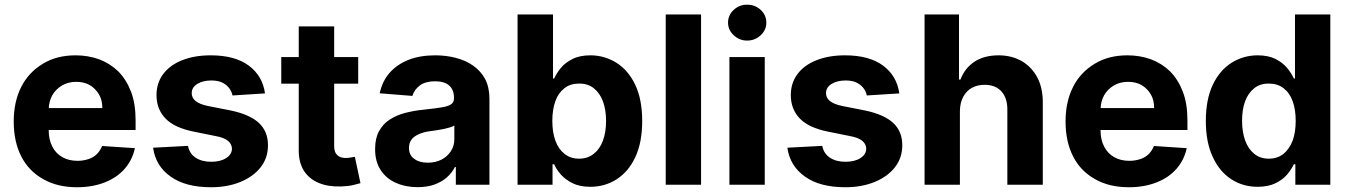

<svg xmlns="http://www.w3.org/2000/svg" viewBox="-20 -789 5765 820"><path d="M309.1 10.7Q225.1 10.7 164.6 -23.9Q102.1 -59.1 70.8 -121.1Q38.6 -184.1 38.6 -270Q38.6 -354.5 70.8 -418Q102.1 -480 163.6 -517.1Q222.7 -552.7 302.7 -552.7Q356.4 -552.7 403.8 -535.6Q450.7 -517.6 485.4 -483.9Q519.5 -449.2 539.6 -397.5Q559.1 -346.2 559.1 -275.4V-233.9H98.6V-327.6H417Q417 -361.8 402.8 -385.7Q387.7 -411.1 363.8 -425.3Q339.8 -439.5 305.2 -439.5Q271.5 -439.5 244.6 -423.8Q217.3 -407.2 203.1 -381.8Q189 -356 188 -322.8V-233.9Q188 -192.4 203.1 -163.6Q217.8 -134.3 245.6 -118.2Q273.4 -102.1 311.5 -102.1Q334.5 -102.1 357.4 -109.4Q378.9 -116.2 393.6 -130.9Q408.2 -145.5 416 -165.5L556.2 -156.2Q545.4 -106 512.7 -68.4Q480 -30.8 428.2 -10.3Q375 10.7 309.1 10.7Z M1111.8 -390.1 973.1 -381.3Q969.2 -399.4 958 -413.6Q946.3 -428.2 927.7 -437Q909.7 -445.3 882.3 -445.3Q846.7 -445.3 822.8 -430.7Q798.8 -416 798.8 -391.1Q798.8 -371.6 814.5 -358.4Q831.1 -344.2 867.7 -336.4L966.8 -316.9Q1046.9 -299.8 1085.4 -264.2Q1124.5 -228 1124.5 -168.9Q1124.5 -114.7 1093.3 -74.7Q1062.5 -35.2 1007.3 -12.2Q951.7 10.7 881.3 10.7Q772.5 10.7 709 -34.7Q644.5 -80.1 633.8 -158.2L782.7 -166Q789.6 -132.3 815.4 -115.7Q841.8 -98.1 881.8 -98.1Q921.4 -98.1 945.8 -113.8Q969.7 -128.9 970.7 -153.8Q969.7 -174.8 953.1 -188Q936 -201.7 900.4 -208L806.2 -227.1Q725.6 -243.2 687.5 -282.2Q648.4 -322.3 648.4 -382.8Q648.4 -434.6 677.2 -473.1Q706.1 -511.2 757.8 -531.7Q811 -552.7 879.4 -552.7Q983.4 -552.7 1042.5 -508.8Q1101.6 -464.8 1111.8 -390.1Z M1181.2 -545.4H1509.8V-431.6H1181.2ZM1255.9 -147.9V-676.3H1407.2V-167.5Q1407.2 -146 1413.6 -135.3Q1419.9 -124.5 1431.6 -119.1Q1441.9 -114.3 1458 -114.3Q1467.3 -114.3 1479.5 -116.7Q1483.4 -117.2 1488.5 -118.2Q1493.7 -119.1 1495.6 -119.1L1519.5 -6.8Q1515.1 -5.4 1487.8 1.5Q1467.3 6.3 1437.5 7.3Q1383.3 9.3 1342.3 -7.3Q1300.8 -24.4 1278.3 -59.1Q1255.4 -95.2 1255.9 -147.9Z M1763.2 10.3Q1711.9 10.3 1670.4 -8.3Q1629.4 -26.4 1606 -62.5Q1582 -98.1 1582 -152.3Q1582 -198.2 1598.6 -228.5Q1615.7 -259.8 1644.5 -278.3Q1674.3 -297.4 1710 -306.6Q1749.5 -316.9 1787.1 -320.3Q1841.3 -326.2 1863.8 -330.1Q1893.1 -334.5 1906.2 -343.3Q1918.9 -351.6 1918.9 -369.1V-371.6Q1918.9 -405.3 1898.4 -423.8Q1877.4 -441.9 1838.4 -441.9Q1797.4 -441.9 1773.4 -424.3Q1749 -405.8 1741.2 -379.4L1601.6 -390.6Q1612.8 -441.9 1643.1 -477.1Q1675.3 -513.7 1724.1 -533.2Q1773.4 -552.7 1838.9 -552.7Q1885.3 -552.7 1926.3 -542Q1969.7 -530.8 2000.5 -508.8Q2033.7 -485.4 2051.8 -451.7Q2070.3 -416 2070.3 -367.7V0H1926.8V-75.7H1922.9Q1909.7 -49.8 1887.7 -30.8Q1866.7 -12.2 1834.5 -0.5Q1804.2 10.3 1763.2 10.3ZM1806.6 -94.2Q1840.3 -94.2 1865.7 -107.4Q1890.6 -120.1 1905.8 -143.6Q1920.4 -166 1920.4 -194.8V-252.9Q1915 -249 1900.9 -244.6Q1885.3 -240.2 1873.5 -237.8Q1853 -233.9 1842.8 -232.4Q1834 -231 1814.9 -228.5Q1789.1 -225.1 1768.6 -215.8Q1747.6 -206.5 1737.8 -193.4Q1726.6 -178.2 1726.6 -157.2Q1726.6 -126.5 1749.5 -110.4Q1771 -94.2 1806.6 -94.2Z M2339.8 0H2190.4V-727.1H2341.8V-453.6H2346.7Q2358.4 -478.5 2375.5 -499Q2393.1 -521 2425.3 -537.1Q2455.6 -552.7 2502 -552.7Q2560.5 -552.7 2611.8 -521.5Q2662.6 -489.7 2692.4 -428.2Q2722.7 -365.2 2722.7 -272Q2722.7 -180.7 2693.4 -118.2Q2664.6 -56.2 2613.8 -23.4Q2563 8.8 2501.5 8.8Q2456.5 8.8 2426.8 -5.9Q2395.5 -21 2376.5 -42.5Q2357.4 -63.5 2346.7 -87.4H2339.8ZM2338.9 -272.9Q2338.9 -223.6 2352.1 -188Q2365.2 -151.9 2391.1 -131.8Q2416.5 -111.3 2453.6 -111.3Q2489.7 -111.3 2516.1 -132.3Q2542.5 -153.3 2555.2 -189Q2568.4 -224.6 2568.4 -272.9Q2568.4 -319.8 2555.2 -356Q2542 -391.1 2516.1 -412.1Q2491.2 -432.1 2453.6 -432.1Q2415.5 -432.1 2391.1 -412.6Q2364.7 -392.6 2352.1 -357.4Q2338.9 -321.3 2338.9 -272.9Z M2823.2 -727.1H2974.1V0H2823.2Z M3246.1 0H3095.2V-545.4H3246.1ZM3170.9 -615.7Q3137.7 -615.7 3113.3 -638.7Q3089.4 -661.1 3089.4 -692.4Q3089.4 -724.1 3113.3 -746.6Q3137.2 -769 3170.9 -769Q3205.1 -769 3229 -746.6Q3252.9 -724.1 3252.9 -692.4Q3252.9 -661.1 3229 -638.7Q3204.6 -615.7 3170.9 -615.7Z M3820.8 -390.1 3682.1 -381.3Q3678.2 -399.4 3667 -413.6Q3655.3 -428.2 3636.7 -437Q3618.7 -445.3 3591.3 -445.3Q3555.7 -445.3 3531.7 -430.7Q3507.8 -416 3507.8 -391.1Q3507.8 -371.6 3523.4 -358.4Q3540 -344.2 3576.7 -336.4L3675.8 -316.9Q3755.9 -299.8 3794.4 -264.2Q3833.5 -228 3833.5 -168.9Q3833.5 -114.7 3802.2 -74.7Q3771.5 -35.2 3716.3 -12.2Q3660.6 10.7 3590.3 10.7Q3481.4 10.7 3418 -34.7Q3353.5 -80.1 3342.8 -158.2L3491.7 -166Q3498.5 -132.3 3524.4 -115.7Q3550.8 -98.1 3590.8 -98.1Q3630.4 -98.1 3654.8 -113.8Q3678.7 -128.9 3679.7 -153.8Q3678.7 -174.8 3662.1 -188Q3645 -201.7 3609.4 -208L3515.1 -227.1Q3434.6 -243.2 3396.5 -282.2Q3357.4 -322.3 3357.4 -382.8Q3357.4 -434.6 3386.2 -473.1Q3415 -511.2 3466.8 -531.7Q3520 -552.7 3588.4 -552.7Q3692.4 -552.7 3751.5 -508.8Q3810.5 -464.8 3820.8 -390.1Z M4079.6 -315.4V0H3928.7V-727.1H4075.7V-449.2H4082Q4100.1 -497.6 4141.6 -525.4Q4183.1 -552.7 4245.1 -552.7Q4300.3 -552.7 4344.2 -527.8Q4387.2 -502 4410.6 -457.5Q4434.6 -411.1 4433.6 -347.2V0H4282.2V-320.3Q4282.7 -369.6 4256.8 -398.9Q4231 -426.8 4185.1 -426.8Q4153.8 -426.8 4130.4 -413.6Q4107.4 -400.9 4093.8 -375.5Q4080.1 -350.1 4079.6 -315.4Z M4801.3 10.7Q4717.3 10.7 4656.7 -23.9Q4594.2 -59.1 4563 -121.1Q4530.8 -184.1 4530.8 -270Q4530.8 -354.5 4563 -418Q4594.2 -480 4655.8 -517.1Q4714.8 -552.7 4794.9 -552.7Q4848.6 -552.7 4896 -535.6Q4942.9 -517.6 4977.5 -483.9Q5011.7 -449.2 5031.7 -397.5Q5051.3 -346.2 5051.3 -275.4V-233.9H4590.8V-327.6H4909.2Q4909.2 -361.8 4895 -385.7Q4879.9 -411.1 4856 -425.3Q4832 -439.5 4797.4 -439.5Q4763.7 -439.5 4736.8 -423.8Q4709.5 -407.2 4695.3 -381.8Q4681.2 -356 4680.2 -322.8V-233.9Q4680.2 -192.4 4695.3 -163.6Q4710 -134.3 4737.8 -118.2Q4765.6 -102.1 4803.7 -102.1Q4826.7 -102.1 4849.6 -109.4Q4871.1 -116.2 4885.7 -130.9Q4900.4 -145.5 4908.2 -165.5L5048.3 -156.2Q5037.6 -106 5004.9 -68.4Q4972.2 -30.8 4920.4 -10.3Q4867.2 10.7 4801.3 10.7Z M5351.1 8.8Q5288.6 8.8 5238.8 -23.4Q5189 -55.2 5159.7 -118.2Q5129.9 -181.6 5129.9 -272Q5129.9 -365.2 5160.2 -428.2Q5189.9 -489.7 5240.7 -521.5Q5291.5 -552.7 5351.1 -552.7Q5396.5 -552.7 5427.7 -537.1Q5458 -521.5 5477.1 -499Q5495.1 -476.6 5505.9 -453.6H5510.7V-727.1H5661.6V0H5512.2V-87.4H5505.9Q5494.1 -63.5 5476.1 -42.5Q5457.5 -21 5426.3 -5.9Q5395.5 8.8 5351.1 8.8ZM5398.9 -111.3Q5435.5 -111.3 5461.4 -131.8Q5486.3 -151.9 5500.5 -188Q5513.7 -223.6 5513.7 -272.9Q5513.7 -321.3 5500.5 -357.4Q5487.8 -392.6 5461.4 -412.6Q5436 -432.1 5398.9 -432.1Q5361.3 -432.1 5336.4 -412.1Q5310.5 -391.1 5297.4 -356Q5284.7 -321.3 5284.7 -272.9Q5284.7 -225.1 5297.9 -189Q5311 -152.8 5336.4 -132.3Q5361.8 -111.3 5398.9 -111.3Z"/></svg>

Font: My Font
Style: Bold
Weight: 500
Designer: Rasmus Andersson
Foundry: rsms
Version: Version 0.001